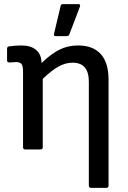

<svg xmlns="http://www.w3.org/2000/svg" viewBox="-20 -720 615 925"><path d="M101 0Q91 0 91 -11V-374Q91 -404 83 -412.5Q75 -421 56 -421Q49 -421 41 -420Q33 -419 26 -419Q14 -419 14 -429V-486Q14 -495 25 -497Q39 -499 55.5 -500Q72 -501 83 -501Q129 -501 154.5 -479Q180 -457 180 -416Q224 -459 265 -480Q306 -501 356 -501Q428 -501 465.5 -459.5Q503 -418 503 -335V174Q503 185 493 185H419Q408 185 408 174V-326Q408 -418 330 -418Q296 -418 263 -400Q230 -382 186 -340V-11Q186 0 175 0ZM248 -546Q238 -546 240 -556L272 -691Q273 -700 283 -700H358Q369 -700 365 -688L314 -554Q311 -546 302 -546Z"/></svg>

Font: Sofia Sans Medium
Style: Regular
Weight: 500
Designer: Botio Nikoltchev, Ani Petrova
Foundry: lettersoup
Version: Version 4.101; ttfautohint (v1.8.4.7-5d5b)